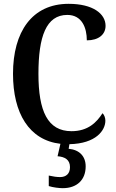

<svg xmlns="http://www.w3.org/2000/svg" viewBox="-20 -744 606 1004"><path d="M308 240C382 240 428 197 428 126C428 73 395 39 339 34L343 10C483 7 531 -63 531 -113C531 -128 525 -144 516 -152C486 -105 441 -58 354 -58C229 -58 181 -163 181 -358C181 -552 221 -666 332 -666C409 -666 434 -598 434 -533C496 -533 532 -564 532 -609C532 -672 466 -724 339 -724C147 -724 48 -577 48 -358C48 -152 132 -11 296 8L281 73C319 76 346 91 346 130C346 164 326 182 294 182C278 182 256 179 235 174V229C256 236 290 240 308 240Z"/></svg>

Font: Noto Serif Armenian Condensed SemiBold
Style: Regular
Weight: 600
Width: 3
Designer: Monotype Design Team
Foundry: Monotype Imaging Inc.
Version: Version 2.008